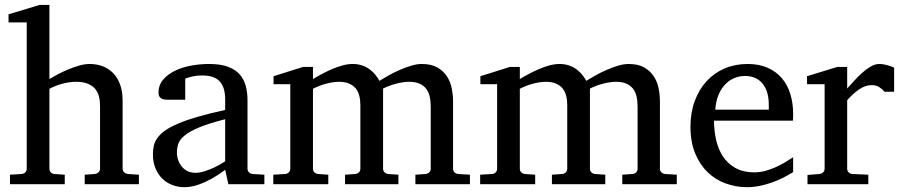

<svg xmlns="http://www.w3.org/2000/svg" viewBox="-20 -757 3705 789"><path d="M328.1 0V-39.1L369.1 -42Q377.9 -43 384.5 -48.8Q391.1 -54.7 391.1 -64V-321.8Q391.1 -343.3 386.5 -361.3Q381.8 -379.4 370.4 -392.6Q358.9 -405.8 339.8 -413.3Q320.8 -420.9 292 -420.9Q278.8 -420.9 264.2 -418.7Q249.5 -416.5 235.1 -412.6Q220.7 -408.7 207.3 -403.3Q193.8 -397.9 183.1 -392.1V-64Q183.1 -54.7 188.5 -48.8Q193.8 -43 203.1 -42L246.1 -39.1V0H21V-39.1L68.8 -42Q78.1 -43 84 -48.8Q89.8 -54.7 89.8 -64V-665H15.1V-698.2L143.1 -736.8H183.1V-432.1Q196.8 -440.4 216.8 -451.2Q236.8 -461.9 259.5 -471.4Q282.2 -481 305.4 -487.5Q328.6 -494.1 348.1 -494.1Q377 -494.1 401.6 -484.9Q426.3 -475.6 444.6 -457Q462.9 -438.5 473.4 -409.9Q483.9 -381.3 483.9 -342.8V-64Q483.9 -54.7 490.5 -48.8Q497.1 -43 505.9 -42L550.8 -39.1V0Z M905.3 -267.1Q837.9 -250 798.3 -233.4Q758.8 -216.8 738.5 -200Q718.3 -183.1 712.6 -165.8Q707 -148.4 707 -129.9Q707 -114.3 712.2 -99.4Q717.3 -84.5 726.8 -72.8Q736.3 -61 750.2 -54Q764.2 -46.9 782.2 -46.9Q802.2 -46.9 824 -54.2Q845.7 -61.5 863.8 -70.3Q884.8 -80.6 905.3 -94.2ZM918.5 0 905.3 -59.1Q878.9 -39.1 851.1 -23.4Q838.9 -16.6 825.2 -10.3Q811.5 -3.9 797.1 1.2Q782.7 6.3 767.8 9.3Q752.9 12.2 738.3 12.2Q710.9 12.2 687.3 2.9Q663.6 -6.3 646 -23.9Q628.4 -41.5 618.4 -66.4Q608.4 -91.3 608.4 -123Q608.4 -141.6 612.1 -158.2Q615.7 -174.8 627 -190.4Q638.2 -206.1 658.4 -220.5Q678.7 -234.9 711.7 -249Q744.6 -263.2 792.2 -277.1Q839.8 -291 905.3 -305.2V-348.1Q905.3 -398.4 882.8 -422.6Q860.4 -446.8 812 -446.8Q785.6 -446.8 767.1 -441.9Q748.5 -437 741.2 -434.1V-347.2H668.5Q661.6 -347.2 655 -348.1Q648.4 -349.1 643.1 -352.3Q637.7 -355.5 634.5 -361.1Q631.3 -366.7 631.3 -376Q631.3 -406.7 649.9 -429Q668.5 -451.2 698.2 -465.8Q728 -480.5 765.1 -487.3Q802.2 -494.1 839.4 -494.1Q885.7 -494.1 916.3 -482.9Q946.8 -471.7 964.6 -451.7Q982.4 -431.6 989.7 -404.3Q997.1 -377 997.1 -344.2V-64Q997.1 -54.7 1003.2 -48.8Q1009.3 -43 1018.1 -42L1066.4 -39.1V0Z M1687 0V-39.1L1729 -42Q1738.3 -43 1744.1 -48.8Q1750 -54.7 1750 -64V-318.8Q1750 -342.3 1745.6 -361.1Q1741.2 -379.9 1730.7 -393.1Q1720.2 -406.2 1703.1 -413.6Q1686 -420.9 1661.1 -420.9Q1648.4 -420.9 1634.5 -418.7Q1620.6 -416.5 1606.7 -412.8Q1592.8 -409.2 1579.3 -404.1Q1565.9 -398.9 1554.2 -393.1V-64Q1554.2 -54.7 1560.1 -48.8Q1565.9 -43 1575.2 -42L1617.2 -39.1V0H1397.9V-39.1L1439.9 -42Q1449.2 -43 1455.1 -48.8Q1460.9 -54.7 1460.9 -64V-325.2Q1460.9 -346.2 1456.3 -364Q1451.7 -381.8 1441.2 -394.3Q1430.7 -406.7 1413.8 -413.8Q1397 -420.9 1373 -420.9Q1358.9 -420.9 1343.5 -418.2Q1328.1 -415.5 1314 -411.4Q1299.8 -407.2 1287.4 -402.1Q1274.9 -397 1266.1 -392.1V-64Q1266.1 -54.7 1272 -48.8Q1277.8 -43 1287.1 -42L1329.1 -39.1V0H1103V-39.1L1151.9 -42Q1161.1 -43 1167 -48.8Q1172.9 -54.7 1172.9 -64V-411.1H1104V-443.8L1225.1 -481.9H1266.1V-432.1Q1282.7 -442.4 1303 -453.1Q1323.2 -463.9 1344.7 -473.1Q1366.2 -482.4 1387.9 -488.3Q1409.7 -494.1 1429.2 -494.1Q1450.7 -494.1 1468.3 -488Q1485.8 -481.9 1499.3 -471.9Q1512.7 -461.9 1522.7 -449.5Q1532.7 -437 1539.1 -424.8Q1554.2 -434.1 1575.7 -446.3Q1597.2 -458.5 1621.1 -469Q1645 -479.5 1668.9 -486.8Q1692.9 -494.1 1712.9 -494.1Q1752.4 -494.1 1777.3 -479.7Q1802.2 -465.3 1816.7 -443.1Q1831.1 -420.9 1836.4 -393.6Q1841.8 -366.2 1841.8 -340.8V-64Q1841.8 -54.7 1847.9 -48.8Q1854 -43 1862.8 -42L1911.1 -39.1V0Z M2537.1 0V-39.1L2579.1 -42Q2588.4 -43 2594.2 -48.8Q2600.1 -54.7 2600.1 -64V-318.8Q2600.1 -342.3 2595.7 -361.1Q2591.3 -379.9 2580.8 -393.1Q2570.3 -406.2 2553.2 -413.6Q2536.1 -420.9 2511.2 -420.9Q2498.5 -420.9 2484.6 -418.7Q2470.7 -416.5 2456.8 -412.8Q2442.9 -409.2 2429.4 -404.1Q2416 -398.9 2404.3 -393.1V-64Q2404.3 -54.7 2410.2 -48.8Q2416 -43 2425.3 -42L2467.3 -39.1V0H2248V-39.1L2290 -42Q2299.3 -43 2305.2 -48.8Q2311 -54.7 2311 -64V-325.2Q2311 -346.2 2306.4 -364Q2301.8 -381.8 2291.3 -394.3Q2280.8 -406.7 2263.9 -413.8Q2247.1 -420.9 2223.1 -420.9Q2209 -420.9 2193.6 -418.2Q2178.2 -415.5 2164.1 -411.4Q2149.9 -407.2 2137.5 -402.1Q2125 -397 2116.2 -392.1V-64Q2116.2 -54.7 2122.1 -48.8Q2127.9 -43 2137.2 -42L2179.2 -39.1V0H1953.1V-39.1L2002 -42Q2011.2 -43 2017.1 -48.8Q2022.9 -54.7 2022.9 -64V-411.1H1954.1V-443.8L2075.2 -481.9H2116.2V-432.1Q2132.8 -442.4 2153.1 -453.1Q2173.3 -463.9 2194.8 -473.1Q2216.3 -482.4 2238 -488.3Q2259.8 -494.1 2279.3 -494.1Q2300.8 -494.1 2318.4 -488Q2335.9 -481.9 2349.4 -471.9Q2362.8 -461.9 2372.8 -449.5Q2382.8 -437 2389.2 -424.8Q2404.3 -434.1 2425.8 -446.3Q2447.3 -458.5 2471.2 -469Q2495.1 -479.5 2519 -486.8Q2543 -494.1 2563 -494.1Q2602.5 -494.1 2627.4 -479.7Q2652.3 -465.3 2666.7 -443.1Q2681.2 -420.9 2686.5 -393.6Q2691.9 -366.2 2691.9 -340.8V-64Q2691.9 -54.7 2698 -48.8Q2704.1 -43 2712.9 -42L2761.2 -39.1V0Z M3239.3 -49.8Q3218.3 -36.6 3195.6 -25.4Q3172.9 -14.2 3148.7 -5.9Q3124.5 2.4 3099.6 7.3Q3074.7 12.2 3049.3 12.2Q3003.9 12.2 2961.9 -3.2Q2919.9 -18.6 2887.9 -49.3Q2856 -80.1 2836.7 -126.7Q2817.4 -173.3 2817.4 -235.8Q2817.4 -294.4 2835 -342Q2852.5 -389.6 2883.8 -423.6Q2915 -457.5 2958 -475.8Q3001 -494.1 3052.2 -494.1Q3098.6 -494.1 3133.8 -478.8Q3168.9 -463.4 3192.4 -436.3Q3215.8 -409.2 3227.5 -371.3Q3239.3 -333.5 3239.3 -289.1V-275.9Q3239.3 -268.1 3238.3 -261.2H2914.1Q2914.1 -223.1 2922.1 -185.1Q2930.2 -147 2949.2 -116.7Q2968.3 -86.4 3000.5 -67.6Q3032.7 -48.8 3081.1 -48.8Q3102.5 -48.8 3123.5 -54.4Q3144.5 -60.1 3164.8 -68.8Q3185.1 -77.6 3203.6 -88.6Q3222.2 -99.6 3239.3 -110.8ZM3139.2 -328.1Q3139.2 -353 3133.3 -374.3Q3127.4 -395.5 3115.5 -411.1Q3103.5 -426.8 3085.2 -435.8Q3066.9 -444.8 3042 -444.8Q3017.1 -444.8 2995.6 -435.3Q2974.1 -425.8 2957.8 -407.7Q2941.4 -389.6 2931.4 -364Q2921.4 -338.4 2919.4 -306.2H3139.2Z M3615.2 -379.9Q3605.5 -391.1 3592.8 -399.2Q3580.1 -407.2 3561.5 -407.2Q3537.1 -407.2 3512.2 -390.9Q3487.3 -374.5 3461.4 -345.2V-64Q3461.4 -54.7 3467.3 -48.8Q3473.1 -43 3482.4 -42L3548.3 -39.1V0H3298.3V-38.1L3347.7 -42Q3356.4 -43 3362.5 -48.8Q3368.7 -54.7 3368.7 -64V-411.1H3296.4V-443.8L3420.4 -481.9H3461.4V-393.1Q3472.2 -404.8 3487.5 -422.1Q3502.9 -439.5 3520.5 -455.6Q3538.1 -471.7 3556.9 -482.9Q3575.7 -494.1 3593.3 -494.1Q3601.1 -494.1 3609.9 -492.7Q3618.7 -491.2 3627 -489Q3635.3 -486.8 3642.3 -484.1Q3649.4 -481.4 3654.3 -479V-379.9Z"/></svg>

Font: Charis SIL Cyr
Style: Regular
Weight: 400
Foundry: SIL International
Version: Version 5.000